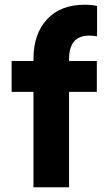

<svg xmlns="http://www.w3.org/2000/svg" viewBox="-20 -789 450 809"><path d="M121 -402H29V-532H121V-540Q121 -646 178 -707.5Q235 -769 336 -769Q366 -769 389 -764V-636Q370 -639 356 -639Q271 -639 271 -540V-532H388V-402H271V0H121Z"/></svg>

Font: Evergrow Sans 
Style: ExtraBold
Weight: 800
Foundry: 10Web
Version: Version 1.000